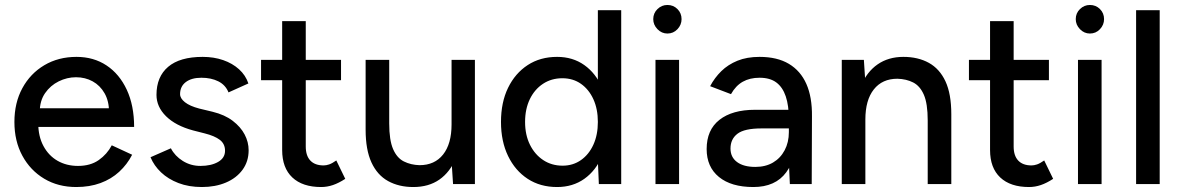

<svg xmlns="http://www.w3.org/2000/svg" viewBox="-20 -741 4755 773"><path d="M287 12Q214 12 158 -21.5Q102 -55 70 -114Q38 -173 38 -250Q38 -327 70 -386Q102 -445 158.5 -478.5Q215 -512 288 -512Q357 -512 409 -477.5Q461 -443 490.5 -379.5Q520 -316 520 -230H116L134 -245Q134 -192 155 -153Q176 -114 212 -93.5Q248 -73 294 -73Q344 -73 377.5 -96.5Q411 -120 430 -156L512 -118Q492 -79 460 -49.5Q428 -20 384.5 -4Q341 12 287 12ZM140 -290 121 -305H437L419 -290Q419 -334 401 -365.5Q383 -397 353 -413.5Q323 -430 286 -430Q250 -430 216.5 -413.5Q183 -397 161.5 -366Q140 -335 140 -290Z M793 12Q740 12 698.5 -4Q657 -20 628.5 -47Q600 -74 586 -108L668 -144Q684 -113 716 -93Q748 -73 787 -73Q830 -73 858 -89Q886 -105 886 -134Q886 -162 865 -178Q844 -194 804 -204L757 -216Q687 -235 648.5 -273Q610 -311 610 -359Q610 -432 657 -472Q704 -512 796 -512Q841 -512 878.5 -499Q916 -486 942.5 -462Q969 -438 980 -405L900 -369Q888 -399 859 -413.5Q830 -428 791 -428Q751 -428 728 -410.5Q705 -393 705 -362Q705 -345 724.5 -329.5Q744 -314 782 -304L836 -291Q885 -279 917 -254.5Q949 -230 965 -199.5Q981 -169 981 -136Q981 -91 956.5 -57.5Q932 -24 889.5 -6Q847 12 793 12Z M1273 12Q1198 12 1157 -26.5Q1116 -65 1116 -137V-656H1211V-151Q1211 -114 1229.5 -94.5Q1248 -75 1283 -75Q1293 -75 1305 -79Q1317 -83 1334 -95L1370 -21Q1344 -4 1320.5 4Q1297 12 1273 12ZM1031 -418V-500H1353V-418Z M1804 0 1798 -92V-500H1892V0ZM1452 -244V-500H1547V-244ZM1547 -244Q1547 -177 1562.5 -141Q1578 -105 1606 -91Q1634 -77 1669 -76Q1730 -76 1764 -119Q1798 -162 1798 -240H1839Q1839 -161 1815.5 -104.5Q1792 -48 1749 -18Q1706 12 1644 12Q1586 12 1542.5 -12Q1499 -36 1475.5 -87Q1452 -138 1452 -219V-244Z M2391 0 2387 -93V-700H2481V0ZM2223 12Q2155 12 2104.5 -21Q2054 -54 2025.5 -113Q1997 -172 1997 -250Q1997 -329 2025.5 -387.5Q2054 -446 2104.5 -479Q2155 -512 2223 -512Q2286 -512 2332.5 -479Q2379 -446 2404 -387.5Q2429 -329 2429 -250Q2429 -172 2404 -113Q2379 -54 2332.5 -21Q2286 12 2223 12ZM2245 -74Q2287 -74 2319 -96.5Q2351 -119 2369 -158.5Q2387 -198 2387 -250Q2387 -302 2369 -341.5Q2351 -381 2319 -403.5Q2287 -426 2244 -426Q2200 -426 2166 -403.5Q2132 -381 2113 -341.5Q2094 -302 2094 -250Q2094 -198 2113.5 -158.5Q2133 -119 2167 -96.5Q2201 -74 2245 -74Z M2619 0V-500H2714V0ZM2667 -606Q2644 -606 2627 -623.5Q2610 -641 2610 -664Q2610 -688 2627 -704.5Q2644 -721 2667 -721Q2691 -721 2707.5 -704.5Q2724 -688 2724 -664Q2724 -641 2707.5 -623.5Q2691 -606 2667 -606Z M3160 0 3156 -87V-261Q3156 -316 3143.5 -353Q3131 -390 3105.5 -409Q3080 -428 3038 -428Q2999 -428 2970.5 -412Q2942 -396 2923 -362L2839 -394Q2857 -428 2884 -454.5Q2911 -481 2949 -496.5Q2987 -512 3038 -512Q3109 -512 3156 -484Q3203 -456 3226.5 -403Q3250 -350 3249 -272L3248 0ZM3013 12Q2924 12 2874.5 -28.5Q2825 -69 2825 -141Q2825 -218 2876.5 -258.5Q2928 -299 3020 -299H3159V-224H3046Q2977 -224 2949 -202.5Q2921 -181 2921 -143Q2921 -108 2947.5 -88.5Q2974 -69 3021 -69Q3062 -69 3092 -86.5Q3122 -104 3139 -136Q3156 -168 3156 -209H3189Q3189 -107 3145.5 -47.5Q3102 12 3013 12Z M3369 0V-500H3458L3464 -408V0ZM3715 0V-256H3810V0ZM3715 -256Q3715 -324 3699.5 -359.5Q3684 -395 3656.5 -409Q3629 -423 3593 -424Q3532 -424 3498 -381Q3464 -338 3464 -260H3423Q3423 -339 3446.5 -395.5Q3470 -452 3513.5 -482Q3557 -512 3617 -512Q3676 -512 3719.5 -488Q3763 -464 3786.5 -413.5Q3810 -363 3810 -281V-256Z M4123 12Q4048 12 4007 -26.5Q3966 -65 3966 -137V-656H4061V-151Q4061 -114 4079.5 -94.5Q4098 -75 4133 -75Q4143 -75 4155 -79Q4167 -83 4184 -95L4220 -21Q4194 -4 4170.5 4Q4147 12 4123 12ZM3881 -418V-500H4203V-418Z M4320 0V-500H4415V0ZM4368 -606Q4345 -606 4328 -623.5Q4311 -641 4311 -664Q4311 -688 4328 -704.5Q4345 -721 4368 -721Q4392 -721 4408.5 -704.5Q4425 -688 4425 -664Q4425 -641 4408.5 -623.5Q4392 -606 4368 -606Z M4554 0V-700H4649V0Z"/></svg>

Font: Figtree Light Medium
Style: Regular
Weight: 500
Version: Version 2.001;gftools[0.9.30]